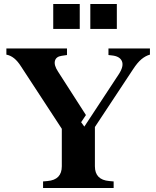

<svg xmlns="http://www.w3.org/2000/svg" viewBox="-20 -943 784 963"><path d="M403 -308 576 -571Q602 -611 591.5 -636Q581 -661 541 -665L524 -667V-700H732V-669Q710 -663 689.5 -646Q669 -629 647 -595L456 -306V-109Q456 -75 474 -56.5Q492 -38 528 -35L550 -33V0H196V-33L218 -35Q254 -38 272 -56.5Q290 -75 290 -109V-297L86 -609Q69 -636 51 -650.5Q33 -665 12 -669V-700H316V-667L289 -663Q261 -659 255.5 -637.5Q250 -616 271 -584L411 -366L387 -330ZM247 -798V-923H380V-798ZM433 -798V-923H566V-798Z"/></svg>

Font: Redaction
Style: Bold
Weight: 700
Designer: Jeremy Mickel / Forest Young
Foundry: MCKL
Version: Version 2.001; Redaction Bold